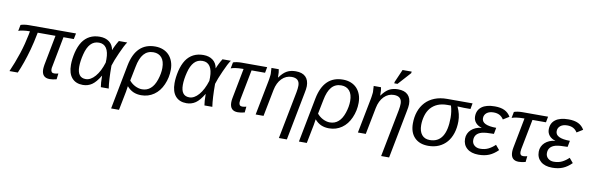

<svg xmlns="http://www.w3.org/2000/svg" viewBox="-59 -1315 6411 2086"><g transform="rotate(10 3146.5 -272.5)"><path d="M490 -99Q490 -59 525 -59Q544 -59 572 -66L564 -1Q522 10 489 10Q401 10 401 -84Q401 -94 402.5 -106Q404 -118 406 -132L470 -464H274Q263 -407 252 -359Q241 -311 230 -271Q208 -192 184.5 -124.5Q161 -57 136 0H44Q88 -99 125 -211Q144 -269 157.5 -322Q171 -375 181 -425L188 -464Q148 -464 111.5 -458.5Q75 -453 62 -446L75 -514Q88 -520 114 -524Q140 -528 167 -528H685L672 -464H558L494 -130Q490 -115 490 -99Z M947 -538Q1010 -538 1051 -507Q1092 -476 1102 -419H1103Q1109 -437 1125 -469Q1141 -501 1158 -528H1250Q1236 -508 1219 -475.5Q1202 -443 1182 -397Q1142 -308 1125 -251Q1125 -171 1128.5 -108.5Q1132 -46 1139 0H1052Q1044 -46 1044 -116V-124H1042Q998 -50 954 -20Q910 10 854 10Q776 10 733 -39.5Q690 -89 690 -183Q690 -245 707 -319Q724 -390 757 -441Q823 -538 947 -538ZM949 -473Q893 -473 857 -434Q821 -395 802 -319Q782 -241 782 -179Q782 -58 874 -58Q928 -58 977.5 -115Q1027 -172 1058 -272L1059 -309Q1059 -390 1031 -431.5Q1003 -473 949 -473Z M1558 -538Q1606 -538 1645 -522.5Q1684 -507 1711 -478.5Q1738 -450 1753 -409.5Q1768 -369 1768 -319Q1768 -232 1733 -153Q1699 -75 1637.5 -32.5Q1576 10 1498 10Q1450 10 1411.5 -6.5Q1373 -23 1341 -60H1339L1330 0L1289 208H1202L1297 -284Q1347 -538 1558 -538ZM1550 -473Q1484 -473 1443.5 -426Q1403 -379 1385 -282L1354 -127Q1366 -112 1382.5 -98.5Q1399 -85 1417.5 -75.5Q1436 -66 1456 -60.5Q1476 -55 1495 -55Q1551 -55 1589 -89Q1628 -122 1651 -191Q1674 -260 1674 -321Q1674 -396 1641 -434.5Q1608 -473 1550 -473Z M2090 -538Q2153 -538 2194 -507Q2235 -476 2245 -419H2246Q2252 -437 2268 -469Q2284 -501 2301 -528H2393Q2379 -508 2362 -475.5Q2345 -443 2325 -397Q2285 -308 2268 -251Q2268 -171 2271.5 -108.5Q2275 -46 2282 0H2195Q2187 -46 2187 -116V-124H2185Q2141 -50 2097 -20Q2053 10 1997 10Q1919 10 1876 -39.5Q1833 -89 1833 -183Q1833 -245 1850 -319Q1867 -390 1900 -441Q1966 -538 2090 -538ZM2092 -473Q2036 -473 2000 -434Q1964 -395 1945 -319Q1925 -241 1925 -179Q1925 -58 2017 -58Q2071 -58 2120.5 -115Q2170 -172 2201 -272L2202 -309Q2202 -390 2174 -431.5Q2146 -473 2092 -473Z M2532 -464Q2512 -464 2492.5 -462.5Q2473 -461 2456 -458.5Q2439 -456 2425.5 -452.5Q2412 -449 2406 -446L2419 -514Q2432 -520 2458 -524Q2484 -528 2511 -528H2794L2782 -464H2633L2568 -130Q2565 -113 2565 -99Q2565 -59 2600 -59Q2619 -59 2646 -66L2639 -1Q2597 10 2564 10Q2476 10 2476 -84Q2476 -107 2481 -132L2545 -464Z M3053 208 3155 -315Q3159 -337 3161 -355Q3163 -373 3163 -388Q3163 -470 3076 -470Q3013 -470 2967 -423.5Q2921 -377 2905 -296L2847 0H2760L2835 -385Q2837 -394 2838.5 -405.5Q2840 -417 2841.5 -428Q2843 -439 2844 -448Q2845 -457 2845 -461Q2845 -463 2844.5 -472Q2844 -481 2843 -495Q2842 -509 2842 -517.5Q2842 -526 2841 -528H2922Q2929 -501 2929 -438H2931Q2971 -494 3012 -516Q3053 -538 3109 -538Q3181 -538 3217.5 -502Q3254 -466 3254 -399Q3254 -383 3251 -363.5Q3248 -344 3243 -319L3141 208Z M3630 -538Q3678 -538 3717 -522.5Q3756 -507 3783 -478.5Q3810 -450 3825 -409.5Q3840 -369 3840 -319Q3840 -232 3805 -153Q3771 -75 3709.5 -32.5Q3648 10 3570 10Q3522 10 3483.5 -6.5Q3445 -23 3413 -60H3411L3402 0L3361 208H3274L3369 -284Q3419 -538 3630 -538ZM3622 -473Q3556 -473 3515.5 -426Q3475 -379 3457 -282L3426 -127Q3438 -112 3454.5 -98.5Q3471 -85 3489.5 -75.5Q3508 -66 3528 -60.5Q3548 -55 3567 -55Q3623 -55 3661 -89Q3700 -122 3723 -191Q3746 -260 3746 -321Q3746 -396 3713 -434.5Q3680 -473 3622 -473Z M4181 208 4283 -315Q4287 -337 4289 -355Q4291 -373 4291 -388Q4291 -470 4204 -470Q4141 -470 4095 -423.5Q4049 -377 4033 -296L3975 0H3888L3963 -385Q3965 -394 3966.5 -405.5Q3968 -417 3969.5 -428Q3971 -439 3972 -448Q3973 -457 3973 -461Q3973 -463 3972.5 -472Q3972 -481 3971 -495Q3970 -509 3970 -517.5Q3970 -526 3969 -528H4050Q4057 -501 4057 -438H4059Q4099 -494 4140 -516Q4181 -538 4237 -538Q4309 -538 4345.5 -502Q4382 -466 4382 -399Q4382 -383 4379 -363.5Q4376 -344 4371 -319L4269 208ZM4184 -595 4186 -611 4248 -753H4349L4346 -735L4220 -595Z M4665 10Q4568 10 4513.5 -45.5Q4459 -101 4459 -201Q4459 -273 4480 -333Q4501 -393 4541.5 -436.5Q4582 -480 4642 -504Q4702 -528 4780 -528H4791H5060L5048 -464H4977L4905 -467V-465Q4942 -388 4942 -309Q4942 -237 4923 -178Q4904 -119 4868.5 -77.5Q4833 -36 4781.5 -13Q4730 10 4665 10ZM4670 -55Q4852 -55 4852 -333Q4852 -401 4833 -464H4792Q4676 -464 4611 -390Q4580 -353 4565.5 -302Q4551 -251 4551 -200Q4551 -131 4582 -93Q4613 -55 4670 -55Z M5225 -57Q5277 -57 5316 -76.5Q5355 -96 5389 -129L5432 -78Q5386 -32 5336 -11Q5286 10 5219 10Q5138 10 5092 -29.5Q5046 -69 5046 -136Q5046 -166 5057.5 -191.5Q5069 -217 5089.5 -236Q5110 -255 5138.5 -267.5Q5167 -280 5202 -283L5203 -284Q5160 -296 5135.5 -325Q5111 -354 5111 -394Q5111 -463 5161 -500.5Q5211 -538 5305 -538Q5371 -538 5413 -517.5Q5455 -497 5480 -454L5414 -413Q5394 -444 5367 -457.5Q5340 -471 5303 -471Q5255 -471 5227 -448.5Q5199 -426 5199 -389Q5199 -311 5359 -311L5346 -242Q5256 -242 5214 -231Q5136 -209 5136 -137Q5136 -101 5161.5 -79Q5187 -57 5225 -57Z M5631 -464Q5611 -464 5591.5 -462.5Q5572 -461 5555 -458.5Q5538 -456 5524.5 -452.5Q5511 -449 5505 -446L5518 -514Q5531 -520 5557 -524Q5583 -528 5610 -528H5893L5881 -464H5732L5667 -130Q5664 -113 5664 -99Q5664 -59 5699 -59Q5718 -59 5745 -66L5738 -1Q5696 10 5663 10Q5575 10 5575 -84Q5575 -107 5580 -132L5644 -464Z M6038 -57Q6090 -57 6129 -76.5Q6168 -96 6202 -129L6245 -78Q6199 -32 6149 -11Q6099 10 6032 10Q5951 10 5905 -29.5Q5859 -69 5859 -136Q5859 -166 5870.5 -191.5Q5882 -217 5902.5 -236Q5923 -255 5951.5 -267.5Q5980 -280 6015 -283L6016 -284Q5973 -296 5948.5 -325Q5924 -354 5924 -394Q5924 -463 5974 -500.5Q6024 -538 6118 -538Q6184 -538 6226 -517.5Q6268 -497 6293 -454L6227 -413Q6207 -444 6180 -457.5Q6153 -471 6116 -471Q6068 -471 6040 -448.5Q6012 -426 6012 -389Q6012 -311 6172 -311L6159 -242Q6069 -242 6027 -231Q5949 -209 5949 -137Q5949 -101 5974.5 -79Q6000 -57 6038 -57Z"/></g></svg>

Font: Libra Sans Modern
Style: Italic
Weight: 400
Italic angle: -12°
Foundry: Stefan Peev, Context Ltd
Version: Version 1.000